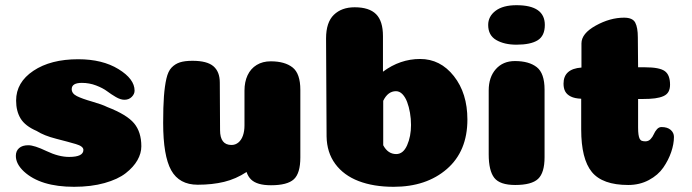

<svg xmlns="http://www.w3.org/2000/svg" viewBox="-20 -712 2662 739"><path d="M281 -484Q374 -484 436 -446Q498 -408 498 -363Q498 -350 487 -339Q476 -328 459 -328Q444 -328 426 -338.5Q408 -349 392 -361Q376 -373 350 -383Q324 -393 295 -393Q256 -393 256 -369Q256 -352 276 -342Q296 -332 334.5 -321Q373 -310 393 -300Q468 -271 496 -237.5Q524 -204 524 -149Q524 -122 509 -95.5Q494 -69 464 -45.5Q434 -22 382.5 -7.5Q331 7 265 7Q136 7 72 -52Q41 -81 41 -112Q41 -131 53.5 -142Q66 -153 89 -153Q112 -153 159 -130.5Q206 -108 246 -108Q301 -108 301 -135Q301 -149 272 -157.5Q243 -166 196 -178Q149 -190 121 -208Q77 -227 59.5 -255.5Q42 -284 42 -325Q42 -395 108.5 -439.5Q175 -484 281 -484Z M827 -211Q827 -154 871 -154Q886 -154 897.5 -163.5Q909 -173 915 -190Q921 -207 921 -229V-363Q921 -397 933 -422.5Q945 -448 968 -462Q991 -476 1022 -476Q1076 -476 1106 -452.5Q1136 -429 1136 -366V-106Q1136 -45 1111 -22Q1086 1 1023 1Q996 1 977 -4.5Q958 -10 946.5 -21Q935 -32 929 -50Q888 -23 842.5 -12Q797 -1 741 -1Q670 -1 639 -56.5Q608 -112 608 -239Q608 -302 611 -341.5Q614 -381 620.5 -409.5Q627 -438 640.5 -452Q654 -466 672.5 -472Q691 -478 721 -478Q777 -478 801.5 -457Q826 -436 826 -394Z M1454 -436Q1520 -485 1597 -485Q1675 -485 1727 -419Q1779 -353 1779 -252Q1779 -130 1700 -61.5Q1621 7 1495 7Q1418 7 1360.5 -15Q1303 -37 1270.5 -81Q1238 -125 1237 -187L1235 -564Q1235 -626 1265 -655Q1295 -684 1345 -684Q1401 -684 1427.5 -657.5Q1454 -631 1454 -573ZM1455 -153Q1473 -119 1505 -119Q1532 -119 1547 -153Q1562 -187 1562 -231Q1562 -255 1558 -278Q1554 -301 1547 -319.5Q1540 -338 1529 -349.5Q1518 -361 1504 -361Q1473 -361 1455 -324Q1455 -311 1455 -249.5Q1455 -188 1455 -153Z M1859 -616Q1859 -649 1887.5 -670.5Q1916 -692 1968 -692Q2077 -692 2077 -616Q2077 -574 2049.5 -557Q2022 -540 1968 -540Q1921 -540 1890 -558Q1859 -576 1859 -616ZM2076 -107Q2076 -47 2051 -23.5Q2026 0 1963 0Q1904 0 1882.5 -27.5Q1861 -55 1861 -118V-364Q1861 -415 1888.5 -446Q1916 -477 1962 -477Q2016 -477 2046 -453.5Q2076 -430 2076 -367Z M2217 -214V-332Q2192 -333 2177 -340.5Q2162 -348 2155.5 -360Q2149 -372 2149 -390Q2149 -447 2218 -452V-545Q2218 -583 2273 -613.5Q2328 -644 2382 -644Q2415 -644 2425 -625Q2435 -606 2435 -568L2436 -453H2463Q2518 -453 2538.5 -438.5Q2559 -424 2559 -386Q2559 -370 2553 -359Q2547 -348 2533.5 -342Q2520 -336 2501 -333.5Q2482 -331 2454 -331H2436V-221Q2436 -205 2437.5 -194.5Q2439 -184 2442 -178Q2445 -172 2450.5 -170Q2456 -168 2464 -168Q2476 -168 2484 -176.5Q2492 -185 2496.5 -195.5Q2501 -206 2508.5 -214.5Q2516 -223 2526 -223Q2549 -223 2561.5 -212Q2574 -201 2574 -185Q2574 -158 2563.5 -127Q2553 -96 2533 -67Q2513 -38 2477.5 -19Q2442 0 2398 0Q2299 0 2258 -50Q2217 -100 2217 -214Z"/></svg>

Font: Coiny 2.0
Style: Regular
Weight: 400
Version: Version 1.001 July 11, 2018